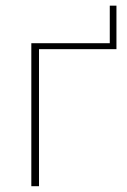

<svg xmlns="http://www.w3.org/2000/svg" viewBox="-20 -642 439 662"><path d="M381.5 -622.5V-472.5H114.5V0H88V-493H358.5V-622.5Z"/></svg>

Font: Lato ExtraLight
Style: Regular
Weight: 275
Designer: Lukasz Dziedzic with Adam Twardoch and Botio Nikoltchev
Foundry: tyPoland Lukasz Dziedzic
Version: Version 2.015; 2015-08-06; http://www.latofonts.com/